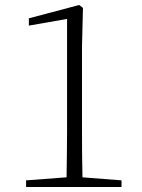

<svg xmlns="http://www.w3.org/2000/svg" viewBox="-20 -753 573 773"><path d="M312 -39.1 469.2 -26.9V0H85V-26.9L248 -39.1Q248.5 -86.4 249.3 -134Q250 -181.6 250 -228V-676.8L96.2 -649.9V-679.2L298.8 -732.9L314 -721.2L310.1 -564.9V-228Q310.1 -181.6 310.5 -134.3Q311 -86.9 312 -39.1Z"/></svg>

Font: Source Han Serif CN ExtraLight
Style: Regular
Weight: 250
Designer: Ryoko NISHIZUKA  (kana & ideographs); Frank Grießhammer (Latin, Greek & Cyrillic); Wenlong ZHANG  (bopomofo); Sandoll Co
Foundry: Adobe Systems Incorporated
Version: Version 1.001;PS 1.001;hotconv 16.6.54;makeotf.lib2.5.65590